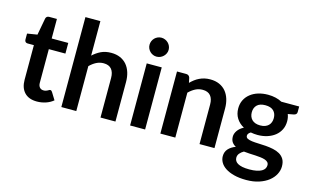

<svg xmlns="http://www.w3.org/2000/svg" viewBox="-105 -1047 2492 1532"><g transform="rotate(15 1141.0 -281.0)"><path d="M232 8Q165 8 129.2 -29.8Q93.5 -67.5 93.5 -134V-420.5H41Q31 -420.5 24 -427Q17 -433.5 17 -446.5V-495.5L99.5 -509L125.5 -649Q128 -659 135 -664.5Q142 -670 153 -670H217V-508.5H354V-420.5H217V-142.5Q217 -118.5 228.8 -105Q240.5 -91.5 261 -91.5Q272.5 -91.5 280.2 -94.2Q288 -97 293.8 -100Q299.5 -103 304 -105.8Q308.5 -108.5 313 -108.5Q318.5 -108.5 322 -105.8Q325.5 -103 329.5 -97.5L366.5 -37.5Q339.5 -15 304.5 -3.5Q269.5 8 232 8Z M556.5 -458Q586.5 -486 622.5 -503.5Q658.5 -521 707 -521Q749 -521 781.5 -506.8Q814 -492.5 835.8 -466.8Q857.5 -441 868.8 -405.2Q880 -369.5 880 -326.5V0H756.5V-326.5Q756.5 -373.5 735 -399.2Q713.5 -425 669.5 -425Q637.5 -425 609.5 -410.5Q581.5 -396 556.5 -371V0H433V-743H556.5Z M1142 -662.5Q1142 -646.5 1135.5 -632.5Q1129 -618.5 1118.2 -608Q1107.5 -597.5 1093 -591.2Q1078.5 -585 1062 -585Q1046 -585 1031.8 -591.2Q1017.5 -597.5 1007 -608Q996.5 -618.5 990.2 -632.5Q984 -646.5 984 -662.5Q984 -679 990.2 -693.5Q996.5 -708 1007 -718.5Q1017.5 -729 1031.8 -735.2Q1046 -741.5 1062 -741.5Q1078.5 -741.5 1093 -735.2Q1107.5 -729 1118.2 -718.5Q1129 -708 1135.5 -693.5Q1142 -679 1142 -662.5ZM1125 -513V0H1001V-513Z M1366.5 -450Q1382 -465.5 1399.2 -478.8Q1416.5 -492 1435.8 -501.2Q1455 -510.5 1477 -515.8Q1499 -521 1525 -521Q1567 -521 1599.5 -506.8Q1632 -492.5 1653.8 -466.8Q1675.5 -441 1686.8 -405.2Q1698 -369.5 1698 -326.5V0H1574.5V-326.5Q1574.5 -373.5 1553 -399.2Q1531.5 -425 1487.5 -425Q1455.5 -425 1427.5 -410.5Q1399.5 -396 1374.5 -371V0H1251V-513H1326.5Q1350.5 -513 1358 -490.5Z M2265 -495.5V-449.5Q2265 -427.5 2238.5 -422.5L2192.5 -414Q2203 -387.5 2203 -356Q2203 -318 2187.8 -287.2Q2172.5 -256.5 2145.5 -235Q2118.5 -213.5 2081.8 -201.8Q2045 -190 2002.5 -190Q1987.5 -190 1973.5 -191.5Q1959.5 -193 1946 -195.5Q1922 -181 1922 -163Q1922 -147.5 1936.2 -140.2Q1950.5 -133 1974 -130Q1997.5 -127 2027.5 -126.2Q2057.5 -125.5 2089 -123Q2120.5 -120.5 2150.5 -114.2Q2180.5 -108 2204 -94.5Q2227.5 -81 2241.8 -57.8Q2256 -34.5 2256 2Q2256 36 2239.2 68Q2222.5 100 2190.8 125Q2159 150 2112.8 165.2Q2066.5 180.5 2007.5 180.5Q1949.5 180.5 1906.5 169.2Q1863.5 158 1835 139.2Q1806.5 120.5 1792.5 96Q1778.5 71.5 1778.5 45Q1778.5 9 1800.2 -15.2Q1822 -39.5 1860 -54Q1839.5 -64.5 1827.5 -82Q1815.5 -99.5 1815.5 -128Q1815.5 -139.5 1819.8 -151.8Q1824 -164 1832.2 -176Q1840.5 -188 1853 -198.8Q1865.5 -209.5 1882.5 -218Q1843.5 -239 1821.2 -274Q1799 -309 1799 -356Q1799 -394 1814.2 -424.8Q1829.5 -455.5 1856.8 -477.2Q1884 -499 1921.2 -510.5Q1958.5 -522 2002.5 -522Q2035.5 -522 2064.5 -515.2Q2093.5 -508.5 2117.5 -495.5ZM1932 -34Q1911.5 -22.5 1898.8 -7Q1886 8.5 1886 29Q1886 42.5 1892.8 54.2Q1899.5 66 1914.2 74.5Q1929 83 1952.5 87.8Q1976 92.5 2010 92.5Q2044.5 92.5 2069.5 87.2Q2094.5 82 2110.8 72.8Q2127 63.5 2134.5 50.8Q2142 38 2142 23Q2142 8 2133 -1.5Q2124 -11 2108.5 -16.2Q2093 -21.5 2072.2 -24Q2051.5 -26.5 2028.2 -27.8Q2005 -29 1980.2 -30Q1955.5 -31 1932 -34ZM2002.5 -269Q2025.5 -269 2042.5 -275.2Q2059.5 -281.5 2070.8 -292.5Q2082 -303.5 2087.8 -319Q2093.5 -334.5 2093.5 -353Q2093.5 -391 2070.8 -413.2Q2048 -435.5 2002.5 -435.5Q1957 -435.5 1934.2 -413.2Q1911.5 -391 1911.5 -353Q1911.5 -335 1917.2 -319.5Q1923 -304 1934.2 -292.8Q1945.5 -281.5 1962.8 -275.2Q1980 -269 2002.5 -269Z"/></g></svg>

Font: Lato
Style: Bold
Weight: 700
Designer: Lukasz Dziedzic with Adam Twardoch and Botio Nikoltchev
Foundry: tyPoland Lukasz Dziedzic
Version: Version 2.010; 2014-09-01; http://www.latofonts.com/; ttfaut